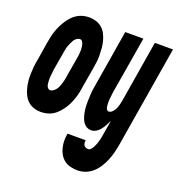

<svg xmlns="http://www.w3.org/2000/svg" viewBox="-155 -640 907 975"><g transform="rotate(20 298.5 -152.5)"><path d="M94 8Q74 8 56 2Q38 -4 24.5 -16Q11 -28 2.5 -44.5Q-6 -61 -11 -79.5Q-16 -98 -18 -117Q-20 -136 -19.5 -156Q-19 -176 -17 -195.5Q-15 -215 -11 -235L5 -335Q8 -351 11.5 -367.5Q15 -384 20.5 -400Q26 -416 33.5 -431.5Q41 -447 50.5 -461.5Q60 -476 72 -489Q84 -502 99 -511Q114 -520 130.5 -524Q147 -528 163 -528Q182 -528 200.5 -522Q219 -516 232.5 -504Q246 -492 254.5 -475.5Q263 -459 268 -440.5Q273 -422 274.5 -403Q276 -384 276.5 -364Q277 -344 274 -324.5Q271 -305 268 -285L251 -185Q249 -169 245.5 -152.5Q242 -136 236.5 -120Q231 -104 224 -88.5Q217 -73 207 -58.5Q197 -44 185 -31Q173 -18 158.5 -9Q144 0 127 4Q110 8 94 8ZM101 -112Q109 -112 117.5 -118Q126 -124 132 -132Q138 -140 141.5 -149Q145 -158 148 -167.5Q151 -177 153 -186Q155 -195 156 -204L173 -304Q174 -312 175.5 -319Q177 -326 177.5 -333.5Q178 -341 178.5 -348.5Q179 -356 178.5 -363Q178 -370 177 -377Q176 -384 174 -390.5Q172 -397 167.5 -402.5Q163 -408 156 -408Q147 -408 138.5 -402Q130 -396 125 -388Q120 -380 116 -371Q112 -362 108.5 -352.5Q105 -343 103.5 -334Q102 -325 100 -316L83 -216Q82 -208 81.5 -201Q81 -194 80 -186.5Q79 -179 78.5 -171.5Q78 -164 78.5 -157Q79 -150 79.5 -143Q80 -136 82 -129.5Q84 -123 89 -117.5Q94 -112 101 -112ZM371 223Q352 223 333 218.5Q314 214 299.5 203Q285 192 275.5 176.5Q266 161 261.5 142.5Q257 124 256.5 105Q256 86 260 66V65H358Q357 72 357.5 79.5Q358 87 361.5 92Q365 97 371.5 100Q378 103 385 103Q393 103 399.5 95.5Q406 88 410.5 79.5Q415 71 418 62.5Q421 54 423.5 45.5Q426 37 428 28Q430 19 431 11L445 -72Q438 -58 431.5 -45.5Q425 -33 415.5 -20.5Q406 -8 393 0Q380 8 367 8Q349 8 336 -2Q323 -12 316 -28Q309 -44 305.5 -60.5Q302 -77 301 -94Q300 -111 300.5 -129Q301 -147 302 -164.5Q303 -182 306 -199.5Q309 -217 312 -235L359 -520H457L406 -216Q405 -209 404 -201.5Q403 -194 402.5 -187Q402 -180 401 -173Q400 -166 400 -159Q400 -152 400.5 -145Q401 -138 402 -131Q403 -124 407 -118Q411 -112 417 -112Q428 -112 437.5 -122Q447 -132 451.5 -142.5Q456 -153 459 -164.5Q462 -176 464 -187L519 -520H617L526 30Q522 52 516.5 73.5Q511 95 502.5 115.5Q494 136 482 155.5Q470 175 452.5 191Q435 207 414 215Q393 223 371 223Z"/></g></svg>

Font: Iosevka Heavy Extended
Style: Italic
Weight: 900
Width: 7
Italic angle: -9°
Monospace: yes
Designer: Belleve Invis
Foundry: Belleve Invis
Version: Version 32.5.0; ttfautohint (v1.8.4)